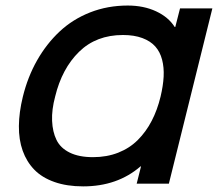

<svg xmlns="http://www.w3.org/2000/svg" viewBox="-20 -660 785 690"><path d="M557.1 -313Q566.4 -352.1 568.1 -384.8Q569.8 -417.5 562.5 -445.6Q555.2 -473.6 538.1 -492.9Q521 -512.2 491.7 -523.2Q462.4 -534.2 421.9 -534.2Q325.7 -534.2 264.2 -473.9Q202.6 -413.6 178.2 -313Q165.5 -265.6 167.2 -225.8Q168.9 -186 183.1 -157Q197.3 -127.9 230.5 -111.6Q263.7 -95.2 314 -95.2Q363.8 -95.2 404.8 -111.3Q445.8 -127.4 475.3 -157Q504.9 -186.5 525.1 -225.6Q545.4 -264.6 557.1 -313ZM743.2 -629.9 586.9 0H471.2L486.8 -62H484.9Q401.9 9.8 278.8 9.8Q220.2 9.8 175.8 -5.9Q131.3 -21.5 103.5 -50Q75.7 -78.6 61.5 -118.4Q47.4 -158.2 47.9 -207Q48.3 -255.9 62 -312Q79.6 -383.8 113.3 -443.1Q147 -502.4 194.1 -546.6Q241.2 -590.8 304 -615.5Q366.7 -640.1 439 -640.1Q496.1 -640.1 540.8 -619.4Q585.4 -598.6 607.9 -563H609.9L627 -629.9Z"/></svg>

Font: Sinkin Sans 500 Medium Italic
Style: Regular
Weight: 500
Italic angle: -112°
Designer: Keith Bates
Foundry: K-Type
Version: Sinkin Sans (version 1.0)  by Keith Bates   •   © 2014   www